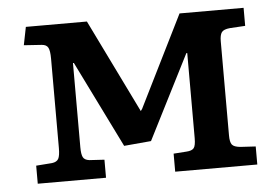

<svg xmlns="http://www.w3.org/2000/svg" viewBox="-43 -578 926 636"><g transform="rotate(-5 420.0 -260.5)"><path d="M58 0V-60L111 -64Q127 -66 132.5 -76Q138 -86 138 -112V-409Q138 -435 132.5 -445.5Q127 -456 111 -457L52 -461L64 -521H267L419 -210L424 -217L575 -521H788V-461L737 -458Q716 -456 709.5 -447Q703 -438 703 -417V-104Q703 -82 709.5 -73.5Q716 -65 737 -63L788 -60V0H515V-60L558 -63Q576 -64 582.5 -72Q589 -80 589 -105V-388H586L444 -108L354 -100L212 -388H209V-108Q209 -85 214 -75Q219 -65 235 -63L285 -60V0Z"/></g></svg>

Font: Literata 7pt Medium
Style: Regular
Weight: 500
Designer: Latin by Veronika Burian and Jose Scaglione. Greek by Irene Vlachou. Cyrillic by Vera Evstafieva.
Foundry: TypeTogether
Version: Version 3.002